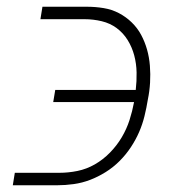

<svg xmlns="http://www.w3.org/2000/svg" viewBox="-20 -550 540 570"><path d="M18 0 24 -37H156Q183 -37 210 -42.5Q237 -48 261.5 -62Q286 -76 306.5 -97Q327 -118 341.5 -142.5Q356 -167 364.5 -193.5Q373 -220 378 -247H138L144 -283H383Q386 -309 385.5 -335Q385 -361 378.5 -385.5Q372 -410 359 -431Q346 -452 326.5 -466.5Q307 -481 282 -487Q257 -493 231 -493H100L106 -530H238Q263 -530 287.5 -526Q312 -522 333 -511Q354 -500 371 -483.5Q388 -467 399 -446.5Q410 -426 416.5 -403Q423 -380 425 -355Q427 -330 425.5 -304.5Q424 -279 419 -255Q415 -230 409 -205.5Q403 -181 393 -158Q383 -135 368.5 -113Q354 -91 335 -72Q316 -53 293.5 -39Q271 -25 247.5 -16Q224 -7 199 -3.5Q174 0 150 0Z"/></svg>

Font: Iosevka Curly Slab XLtObl
Style: Regular
Weight: 200
Italic angle: -9°
Monospace: yes
Designer: Belleve Invis
Foundry: Belleve Invis
Version: Version 11.1.0; ttfautohint (v1.8.3)